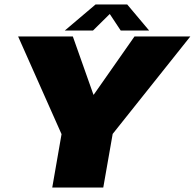

<svg xmlns="http://www.w3.org/2000/svg" viewBox="-20 -838 870 858"><path d="M213.5 0H441.5L483.5 -239.5L830.5 -675H581L399 -415H397.5L305.5 -675H61L255 -238.5ZM269.5 -701.5H395.5L470.5 -775.5L519.5 -701.5H646.5L548.5 -818H407Z"/></svg>

Font: Anybody Black
Style: Italic
Weight: 900
Italic angle: -10°
Designer: Tyler Finck
Foundry: Etcetera Type Company
Version: Version 1.113;gftools[0.9.25]